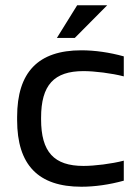

<svg xmlns="http://www.w3.org/2000/svg" viewBox="-20 -700 525 729"><path d="M45 -256V-244C45 -74 125 9 289 9C340 9 396 1 450 -14V-90C404 -78 339 -70 297 -70C185 -70 136 -123 136 -247V-253C136 -377 185 -430 297 -430C339 -430 404 -422 450 -410V-486C396 -501 340 -509 289 -509C125 -509 45 -426 45 -256ZM196 -556H264L387 -680H273Z"/></svg>

Font: LT Wave Alt
Style: Regular
Weight: 400
Designer: Daniel Lyons
Version: Version 2.5 (Glyphs App)